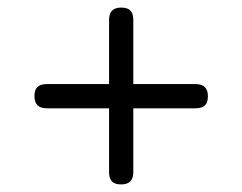

<svg xmlns="http://www.w3.org/2000/svg" viewBox="-20 -584 640 507"><path d="M300 -97Q283 -97 275.5 -105Q268 -113 268 -129V-298H104Q87 -298 79 -306Q71 -314 71 -330Q71 -347 79 -354.5Q87 -362 104 -362H268V-531Q268 -548 276 -556Q284 -564 300 -564Q317 -564 324.5 -556Q332 -548 332 -531V-362H496Q513 -362 521 -354Q529 -346 529 -330Q529 -313 521 -305.5Q513 -298 496 -298H332V-129Q332 -113 324 -105Q316 -97 300 -97Z"/></svg>

Font: Maple Mono ExtraLight
Style: Regular
Weight: 275
Monospace: yes
Designer: subframe7536
Version: Version 7.000